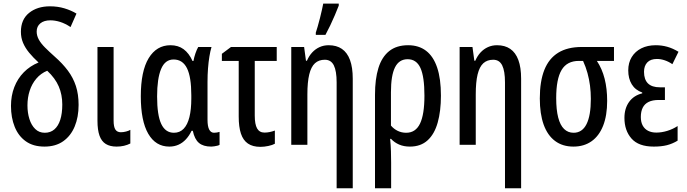

<svg xmlns="http://www.w3.org/2000/svg" viewBox="-20 -798 3784 1058"><path d="M255.4 -763.2Q297.9 -763.2 335.2 -752Q372.6 -740.7 401.4 -723.1L368.7 -648.9Q339.4 -668.5 311.5 -677.2Q283.7 -686 257.3 -686Q222.7 -686 202.4 -669.4Q182.1 -652.8 182.1 -624Q182.1 -601.6 193.8 -580.1Q205.6 -558.6 227.8 -536.4Q250 -514.2 281.2 -486.3Q324.7 -448.2 354 -408.9Q383.3 -369.6 398.2 -324Q413.1 -278.3 413.1 -220.2Q413.1 -152.8 391.6 -101.1Q370.1 -49.3 328.4 -19.8Q286.6 9.8 225.1 9.8Q163.1 9.8 122.3 -19.3Q81.5 -48.3 61 -99.1Q40.5 -149.9 40.5 -214.4Q40.5 -270.5 58.8 -317.9Q77.1 -365.2 111.3 -399.9Q145.5 -434.6 192.4 -453.6Q162.6 -481 140.6 -507.6Q118.7 -534.2 106.9 -562.3Q95.2 -590.3 95.2 -622.6Q95.2 -690.4 140.1 -726.8Q185.1 -763.2 255.4 -763.2ZM240.2 -408.2Q204.6 -393.6 180.2 -364.7Q155.8 -335.9 143.6 -298.1Q131.3 -260.3 131.3 -217.3Q131.3 -176.3 142.1 -142.1Q152.8 -107.9 174.1 -87.2Q195.3 -66.4 226.6 -66.4Q257.8 -66.4 279.3 -84.7Q300.8 -103 312 -137.7Q323.2 -172.4 323.2 -222.2Q323.2 -276.4 303.7 -321.8Q284.2 -367.2 240.2 -408.2Z M606 -539.1V-134.3Q606 -99.1 615.7 -84.2Q625.5 -69.3 646 -69.3Q659.7 -69.3 674.6 -73.2Q689.5 -77.1 698.2 -82.5V-7.3Q682.1 1 663.1 5.4Q644 9.8 622.6 9.8Q586.4 9.8 563 -4.6Q539.6 -19 528.3 -50.5Q517.1 -82 517.1 -132.8V-539.1Z M938.5 -66.4Q970.7 -66.4 991.9 -88.4Q1013.2 -110.4 1023.7 -152.6Q1034.2 -194.8 1034.2 -255.4V-272.9Q1034.2 -374 1010.3 -422.1Q986.3 -470.2 936.5 -470.2Q889.6 -470.2 867.7 -417.7Q845.7 -365.2 845.7 -266.6Q845.7 -163.1 868.7 -114.7Q891.6 -66.4 938.5 -66.4ZM913.1 9.8Q837.9 9.8 796.9 -61Q755.9 -131.8 755.9 -267.6Q755.9 -406.2 799.3 -477.5Q842.8 -548.8 919.4 -548.8Q961.9 -548.8 991.7 -526.9Q1021.5 -504.9 1041 -461.9H1045.9Q1049.8 -482.9 1056.9 -503.7Q1064 -524.4 1072.3 -539.1H1145.5Q1138.7 -516.1 1133.8 -486.1Q1128.9 -456.1 1126.2 -420.9Q1123.5 -385.7 1123.5 -346.7V-137.7Q1123.5 -101.6 1132.8 -84Q1142.1 -66.4 1159.7 -66.4Q1168 -66.4 1175.5 -67.9Q1183.1 -69.3 1189.9 -71.3V0Q1186 2.9 1177.7 4.9Q1169.4 6.8 1160.4 8.3Q1151.4 9.8 1144 9.8Q1100.1 9.8 1076.2 -10.5Q1052.2 -30.8 1042.5 -77.1H1035.6Q1022.9 -50.3 1004.6 -30.5Q986.3 -10.7 963.4 -0.5Q940.4 9.8 913.1 9.8Z M1504.9 -539.1V-462.4H1383.8V-161.1Q1383.8 -113.3 1396.7 -90.3Q1409.7 -67.4 1437.5 -67.4Q1451.7 -67.4 1465.8 -70.3Q1480 -73.2 1494.6 -78.6V-5.9Q1481.4 1.5 1458.7 6.3Q1436 11.2 1415 11.2Q1373 11.2 1346.4 -6.8Q1319.8 -24.9 1307.6 -61.8Q1295.4 -98.6 1295.4 -155.8V-462.4H1202.6V-501.5L1252.9 -539.1Z M1791 -548.8Q1834.5 -548.8 1864 -528.6Q1893.6 -508.3 1908.7 -467.3Q1923.8 -426.3 1923.8 -364.3V239.3H1835V-343.8Q1835 -406.7 1819.6 -437.7Q1804.2 -468.8 1770 -468.8Q1736.8 -468.8 1715.6 -449.5Q1694.3 -430.2 1684.1 -387.9Q1673.8 -345.7 1673.8 -277.8V0H1585V-539.1H1655.8L1666 -463.4H1671.4Q1682.6 -489.7 1700.2 -508.8Q1717.8 -527.8 1740.7 -538.3Q1763.7 -548.8 1791 -548.8ZM1720.2 -606V-618.2Q1724.1 -629.9 1730.5 -651.6Q1736.8 -673.3 1743.2 -698.5Q1749.5 -723.6 1754.4 -745.6Q1759.3 -767.6 1761.2 -778.3H1846.7V-767.1Q1837.4 -743.2 1825.4 -714.8Q1813.5 -686.5 1800 -658.4Q1786.6 -630.4 1773.4 -606Z M2409.7 -271Q2409.7 -185.5 2391.8 -122.3Q2374 -59.1 2336.2 -24.7Q2298.3 9.8 2238.8 9.8Q2205.1 9.8 2179.2 -1.5Q2153.3 -12.7 2134.8 -32.7H2129.9Q2133.3 2.9 2134.3 36.1Q2135.3 69.3 2135.3 98.1V239.3H2046.4V-276.4Q2046.4 -362.3 2065.2 -423.1Q2084 -483.9 2124.5 -516.4Q2165 -548.8 2229 -548.8Q2287.6 -548.8 2327.9 -518.1Q2368.2 -487.3 2388.9 -425.8Q2409.7 -364.3 2409.7 -271ZM2226.1 -471.7Q2179.2 -471.7 2156.7 -427Q2134.3 -382.3 2134.3 -289.6V-106Q2150.4 -86.9 2171.9 -76.7Q2193.4 -66.4 2218.3 -66.4Q2270 -66.4 2294.4 -116.7Q2318.8 -167 2318.8 -271Q2318.8 -375 2296.9 -423.3Q2274.9 -471.7 2226.1 -471.7Z M2718.8 -548.8Q2762.2 -548.8 2791.7 -528.6Q2821.3 -508.3 2836.4 -467.3Q2851.6 -426.3 2851.6 -364.3V239.3H2762.7V-343.8Q2762.7 -406.7 2747.3 -437.7Q2731.9 -468.8 2697.8 -468.8Q2664.6 -468.8 2643.3 -449.5Q2622.1 -430.2 2611.8 -387.9Q2601.6 -345.7 2601.6 -277.8V0H2512.7V-539.1H2583.5L2593.8 -463.4H2599.1Q2610.4 -489.7 2627.9 -508.8Q2645.5 -527.8 2668.5 -538.3Q2691.4 -548.8 2718.8 -548.8Z M3325.7 -242.2Q3325.7 -161.6 3303.5 -105.2Q3281.2 -48.8 3239.5 -19.5Q3197.8 9.8 3140.1 9.8Q3080.1 9.8 3038.6 -21.2Q2997.1 -52.2 2975.8 -111.3Q2954.6 -170.4 2954.6 -255.4Q2954.6 -350.1 2979.7 -413.1Q3004.9 -476.1 3056.2 -507.6Q3107.4 -539.1 3185.5 -539.1H3363.3V-462.4H3269Q3297.9 -418.9 3311.8 -364Q3325.7 -309.1 3325.7 -242.2ZM3044.9 -257.8Q3044.9 -192.9 3055.9 -150.4Q3066.9 -107.9 3088.4 -87.2Q3109.9 -66.4 3140.6 -66.4Q3188 -66.4 3211.9 -113.8Q3235.8 -161.1 3235.8 -252.9Q3235.8 -291 3231.2 -326.2Q3226.6 -361.3 3217.3 -395.3Q3208 -429.2 3192.9 -462.4H3169.9Q3104.5 -462.4 3074.7 -412.6Q3044.9 -362.8 3044.9 -257.8Z M3644 -316.9V-247.1H3609.9Q3575.7 -247.1 3554 -236.3Q3532.2 -225.6 3521.7 -204.6Q3511.2 -183.6 3511.2 -153.3Q3511.2 -125 3521.7 -106Q3532.2 -86.9 3551.5 -77.1Q3570.8 -67.4 3596.7 -67.4Q3626 -67.4 3657 -76.9Q3688 -86.4 3713.9 -103.5V-22.9Q3686 -5.9 3655.3 2Q3624.5 9.8 3582.5 9.8Q3499 9.8 3460 -34.4Q3420.9 -78.6 3420.9 -148.4Q3420.9 -200.7 3446.5 -236.3Q3472.2 -272 3519 -283.7V-288.1Q3480.5 -301.8 3461.2 -333.5Q3441.9 -365.2 3441.9 -410.2Q3441.9 -452.1 3460.9 -483.4Q3480 -514.6 3513.9 -531.7Q3547.9 -548.8 3593.8 -548.8Q3626 -548.8 3656.7 -540.3Q3687.5 -531.7 3718.8 -512.7L3685.1 -444.3Q3664.6 -458.5 3642.6 -465.8Q3620.6 -473.1 3600.1 -473.1Q3564.9 -473.1 3546.9 -454.1Q3528.8 -435.1 3528.8 -402.3Q3528.8 -359.9 3550.5 -338.4Q3572.3 -316.9 3616.2 -316.9Z"/></svg>

Font: Open Sans Condensed Medium
Style: Regular
Weight: 500
Width: 3
Designer: Monotype Design Team
Foundry: Monotype Imaging Inc.
Version: Version 3.000